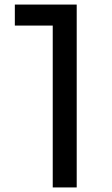

<svg xmlns="http://www.w3.org/2000/svg" viewBox="-20 -738 492 841"><path d="M211 -626H45V-718H316V83H211Z"/></svg>

Font: Gmarket Sans TTF Medium
Style: Regular
Weight: 500
Designer: Creative Director : Sungho Lee; Art Director : Kiwoong Choi; Project Manager : Sori Yang, Jongwook Yoon; Font Designer :
Foundry: Sandoll Inc.
Version: Version 1.000;hotconv 1.0.109;makeotfexe 2.5.65596